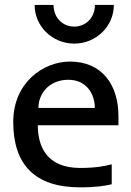

<svg xmlns="http://www.w3.org/2000/svg" viewBox="-20 -766 540 793"><path d="M311 7.8C377.4 7.8 416.5 1 441.4 -4.9V-87.4C416 -80.6 376.5 -72.3 311.5 -72.3C169.4 -72.3 136.2 -165.5 136.2 -248.5H469.2V-286.6C469.2 -415.5 401.4 -511.7 268.6 -511.7C160.6 -511.7 34.7 -426.3 34.7 -262.2C34.7 -85.4 124.5 7.8 311 7.8ZM262.2 -436.5C338.4 -436.5 371.6 -376.5 371.6 -320.3H138.7C138.7 -380.4 184.1 -436.5 262.2 -436.5ZM123 -745.6C123 -657.2 196.3 -585.9 286.6 -585.9C377 -585.9 450.2 -657.2 450.2 -745.6H372.1C372.1 -692.4 334 -656.2 286.6 -656.2C239.3 -656.2 201.2 -692.4 201.2 -745.6Z"/></svg>

Font: Inder
Style: Regular
Weight: 400
Designer: Irina Smirnova
Foundry: Irina Smirnova
Version: Version 1.001